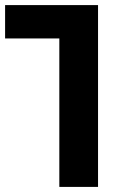

<svg xmlns="http://www.w3.org/2000/svg" viewBox="-27 -734 466 754"><path d="M206 0H358V-714H-7V-583H206Z"/></svg>

Font: Noto Sans Georgian ExtraCondensed ExtraBold
Style: Regular
Weight: 800
Width: 2
Designer: Monotype Design Team, Akaki Razmadze
Foundry: Google LLC
Version: Version 2.005